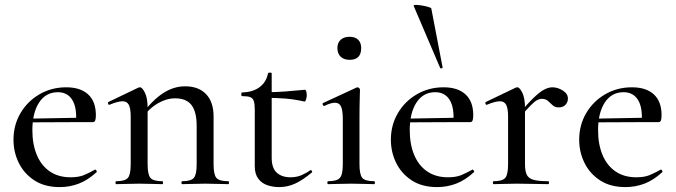

<svg xmlns="http://www.w3.org/2000/svg" viewBox="-20 -751 2758 783"><path d="M224 12Q162 12 120 -15.5Q78 -43 56.5 -87Q35 -131 35 -181Q35 -241 63.5 -289.5Q92 -338 141 -366.5Q190 -395 250 -395Q308 -395 339.5 -366Q371 -337 371 -281Q371 -268 368.5 -260.5Q366 -253 359 -253H290Q294 -313 274.5 -344Q255 -375 216 -375Q167 -375 139.5 -333Q112 -291 112 -220Q112 -163 130 -119.5Q148 -76 183 -52Q218 -28 268 -28Q301 -28 322.5 -37Q344 -46 367 -59Q369 -61 372.5 -56.5Q376 -52 374 -49Q338 -16 301 -2Q264 12 224 12ZM89 -252 88 -267 312 -271V-253Z M723 0Q720 0 720 -6Q720 -12 723 -12Q759 -12 770.5 -25.5Q782 -39 782 -81V-238Q782 -295 761 -322.5Q740 -350 694 -350Q659 -350 623.5 -329.5Q588 -309 563 -273L559 -285Q600 -341 643.5 -370Q687 -399 735 -399Q790 -399 820.5 -367Q851 -335 851 -276V-81Q851 -39 862.5 -25.5Q874 -12 911 -12Q914 -12 914 -6Q914 0 911 0Q892 0 868 -1Q844 -2 817 -2Q790 -2 765.5 -1Q741 0 723 0ZM454 0Q451 0 451 -6Q451 -12 454 -12Q490 -12 501.5 -25.5Q513 -39 513 -81V-276Q513 -308 505.5 -323Q498 -338 480 -338Q470 -338 457 -334.5Q444 -331 427 -324Q423 -322 421 -327.5Q419 -333 422 -335L545 -394Q549 -395 551 -395Q560 -395 571 -373Q582 -351 582 -310V-81Q582 -39 593.5 -25.5Q605 -12 642 -12Q645 -12 645 -6Q645 0 642 0Q623 0 599 -1Q575 -2 548 -2Q521 -2 496.5 -1Q472 0 454 0Z M1118 12Q1094 12 1071 4.5Q1048 -3 1033.5 -22Q1019 -41 1019 -73V-304Q1019 -327 1015 -339Q1011 -351 1000 -355Q989 -359 967 -359Q964 -359 964 -366.5Q964 -374 967 -374Q1011 -375 1038.5 -395.5Q1066 -416 1073 -452Q1074 -455 1081 -455Q1088 -455 1088 -452V-107Q1088 -66 1108.5 -47Q1129 -28 1165 -28Q1190 -28 1210.5 -37Q1231 -46 1244 -56Q1248 -59 1251.5 -54.5Q1255 -50 1251 -47Q1214 -16 1183 -2Q1152 12 1118 12ZM1221 -337Q1181 -346 1144 -349Q1107 -352 1066 -352V-375Q1106 -375 1143.5 -378Q1181 -381 1224 -385Q1227 -385 1229 -378Q1231 -371 1231 -362Q1231 -354 1228 -345Q1225 -336 1221 -337Z M1318 0Q1315 0 1315 -6Q1315 -12 1318 -12Q1354 -12 1366 -25.5Q1378 -39 1378 -81V-265Q1378 -300 1371 -316Q1364 -332 1346 -332Q1338 -332 1327.5 -329Q1317 -326 1303 -319Q1299 -318 1296.5 -323.5Q1294 -329 1298 -331L1434 -394Q1437 -395 1438 -395Q1441 -395 1444.5 -392Q1448 -389 1448 -385Q1448 -376 1447 -346Q1446 -316 1446 -267V-81Q1446 -39 1457.5 -25.5Q1469 -12 1506 -12Q1509 -12 1509 -6Q1509 0 1506 0Q1488 0 1463.5 -1Q1439 -2 1412 -2Q1385 -2 1361 -1Q1337 0 1318 0ZM1406 -507Q1383 -507 1369.5 -519.5Q1356 -532 1356 -555Q1356 -577 1369.5 -589Q1383 -601 1406 -601Q1428 -601 1440.5 -589Q1453 -577 1453 -555Q1453 -507 1406 -507Z M1763 12Q1701 12 1659 -15.5Q1617 -43 1595.5 -87Q1574 -131 1574 -181Q1574 -241 1602.5 -289.5Q1631 -338 1680 -366.5Q1729 -395 1789 -395Q1847 -395 1878.5 -366Q1910 -337 1910 -281Q1910 -268 1907.5 -260.5Q1905 -253 1898 -253H1829Q1833 -313 1813.5 -344Q1794 -375 1755 -375Q1706 -375 1678.5 -333Q1651 -291 1651 -220Q1651 -163 1669 -119.5Q1687 -76 1722 -52Q1757 -28 1807 -28Q1840 -28 1861.5 -37Q1883 -46 1906 -59Q1908 -61 1911.5 -56.5Q1915 -52 1913 -49Q1877 -16 1840 -2Q1803 12 1763 12ZM1628 -252 1627 -267 1851 -271V-253ZM1667 -727Q1666 -731 1676 -731Q1686 -731 1701 -728.5Q1716 -726 1727.5 -722.5Q1739 -719 1739 -716L1785 -476Q1786 -474 1781 -472.5Q1776 -471 1775 -474Z M2099 -271 2093 -282Q2131 -328 2156 -352Q2181 -376 2199 -385.5Q2217 -395 2233 -395Q2254 -395 2275 -382Q2296 -369 2296 -349Q2296 -334 2286 -323.5Q2276 -313 2259 -313Q2243 -313 2233.5 -322Q2224 -331 2214.5 -339.5Q2205 -348 2189 -348Q2181 -348 2171 -343Q2161 -338 2144.5 -321.5Q2128 -305 2099 -271ZM1993 0Q1990 0 1990 -6Q1990 -12 1993 -12Q2029 -12 2040.5 -25.5Q2052 -39 2052 -81V-276Q2052 -308 2044.5 -323Q2037 -338 2019 -338Q2009 -338 1996 -334.5Q1983 -331 1966 -324Q1962 -322 1960 -327.5Q1958 -333 1961 -335L2084 -394Q2088 -395 2090 -395Q2099 -395 2110 -373Q2121 -351 2121 -310V-81Q2121 -53 2128.5 -38Q2136 -23 2156.5 -17.5Q2177 -12 2216 -12Q2219 -12 2219 -6Q2219 0 2216 0Q2190 0 2157 -1Q2124 -2 2087 -2Q2060 -2 2035.5 -1Q2011 0 1993 0Z M2531 12Q2469 12 2427 -15.5Q2385 -43 2363.5 -87Q2342 -131 2342 -181Q2342 -241 2370.5 -289.5Q2399 -338 2448 -366.5Q2497 -395 2557 -395Q2615 -395 2646.5 -366Q2678 -337 2678 -281Q2678 -268 2675.5 -260.5Q2673 -253 2666 -253H2597Q2601 -313 2581.5 -344Q2562 -375 2523 -375Q2474 -375 2446.5 -333Q2419 -291 2419 -220Q2419 -163 2437 -119.5Q2455 -76 2490 -52Q2525 -28 2575 -28Q2608 -28 2629.5 -37Q2651 -46 2674 -59Q2676 -61 2679.5 -56.5Q2683 -52 2681 -49Q2645 -16 2608 -2Q2571 12 2531 12ZM2396 -252 2395 -267 2619 -271V-253Z"/></svg>

Font: Cormorant Infant Light Medium
Style: Regular
Weight: 500
Version: Version 4.001